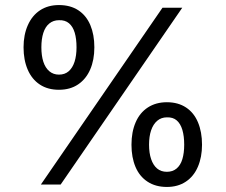

<svg xmlns="http://www.w3.org/2000/svg" viewBox="-20 -738 902 768"><path d="M74.2 -548.8Q74.2 -598.6 91.3 -637.2Q108.4 -675.8 140.1 -696.8Q171.9 -717.8 215.8 -717.8Q261.7 -717.8 293.5 -696.8Q325.2 -675.8 341.3 -637.7Q357.4 -599.6 357.4 -548.8Q357.4 -498 340.8 -460Q324.2 -421.9 292.5 -400.4Q260.7 -378.9 215.8 -378.9Q170.9 -378.9 139.2 -399.9Q107.4 -420.9 90.8 -459.5Q74.2 -498 74.2 -548.8ZM286.1 -548.8Q286.1 -583 278.8 -607.4Q271.5 -631.8 255.9 -645Q240.2 -658.2 215.8 -657.2Q193.4 -657.2 177.2 -644Q161.1 -630.9 153.3 -606.4Q145.5 -582 145.5 -548.8Q145.5 -515.6 153.3 -491.2Q161.1 -466.8 177.2 -453.1Q193.4 -439.5 215.8 -439.5Q239.3 -439.5 254.9 -453.1Q270.5 -466.8 278.3 -491.2Q286.1 -515.6 286.1 -548.8ZM505.9 -159.2Q505.9 -210 522.5 -248.5Q539.1 -287.1 571.3 -308.1Q603.5 -329.1 647.5 -329.1Q692.4 -329.1 724.1 -308.1Q755.9 -287.1 772 -248.5Q788.1 -210 788.1 -159.2Q788.1 -109.4 771.5 -70.8Q754.9 -32.2 723.1 -11.2Q691.4 9.8 647.5 9.8Q602.5 9.8 570.3 -11.2Q538.1 -32.2 522 -70.3Q505.9 -108.4 505.9 -159.2ZM716.8 -159.2Q716.8 -193.4 709.5 -218.3Q702.1 -243.2 687 -256.3Q671.9 -269.5 647.5 -268.6Q625 -268.6 608.9 -254.9Q592.8 -241.2 584.5 -216.8Q576.2 -192.4 576.2 -159.2Q576.2 -126 584.5 -101.6Q592.8 -77.1 608.4 -64Q624 -50.8 647.5 -50.8Q670.9 -50.8 686.5 -64Q702.1 -77.1 709.5 -101.6Q716.8 -126 716.8 -159.2ZM629.9 -707H709L222.7 0H143.6Z"/></svg>

Font: Pretendard Std Variable
Style: Regular
Weight: 400
Designer: Base glyphs from Inter by Rasmus Andersson; Hangeul glyphs from Noto Sans CJK(Source Han Sans) by Jang Soo-young and Kan
Foundry: Kil Hyung-jin
Version: Version 1.309;Glyphs 3.2 (3225)